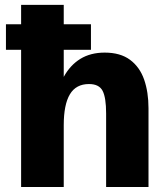

<svg xmlns="http://www.w3.org/2000/svg" viewBox="-20 -752 658 772"><path d="M64.9 0V-732.4H236.3V-442.9Q262.2 -490.2 303.2 -515.4Q344.2 -540.5 400.9 -540.5Q463.9 -540.5 502.9 -511.5Q542 -482.4 559.6 -431.9Q577.1 -381.3 577.1 -316.9V0H406.7V-295.9Q406.7 -359.4 392.6 -386.7Q378.4 -414.1 337.9 -414.1Q285.6 -414.1 261 -372.8Q236.3 -331.5 236.3 -248.5V0ZM3.9 -551.8V-654.3H345.7V-551.8Z"/></svg>

Font: Schibsted Grotesk ExtraBold
Style: Regular
Weight: 800
Designer: Bakken & Baeck AS, Henrik Kongsvoll
Foundry: Schibsted ASA
Version: Version 1.100; ttfautohint (v1.8.4.7-5d5b);gftools[0.9.25]